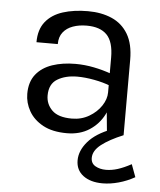

<svg xmlns="http://www.w3.org/2000/svg" viewBox="-51 -534 652 781"><g transform="rotate(5 275.0 -144.0)"><path d="M397 0 387 -105V-310Q387 -374.5 359.5 -402.8Q332 -431 277 -431Q246 -431 220.8 -422Q195.5 -413 180.8 -394.2Q166 -375.5 166 -346H79Q79 -398 104.5 -429.8Q130 -461.5 174.8 -475.8Q219.5 -490 277 -490Q332 -490 374.5 -471.5Q417 -453 441 -412.8Q465 -372.5 465 -308V0ZM234 12Q175 12 136.5 -9Q98 -30 79 -63.5Q60 -97 60 -134Q60 -182.5 84.2 -213Q108.5 -243.5 150.5 -257.8Q192.5 -272 245 -272Q282.5 -272 320.2 -264.5Q358 -257 394 -244V-195Q364 -207 326.2 -214Q288.5 -221 257 -221Q209 -221 176 -201.2Q143 -181.5 143 -134Q143 -99 168.2 -74Q193.5 -49 249 -49Q288 -49 319.2 -67.2Q350.5 -85.5 368.8 -113Q387 -140.5 387 -168H406Q406 -120 385.2 -79Q364.5 -38 326 -13Q287.5 12 234 12ZM527.5 166Q496.5 183.5 462.2 193Q428 202.5 396.5 202.5Q347 202.5 317.2 180Q287.5 157.5 287.5 118Q287.5 78.5 319.2 41.5Q351 4.5 414.5 -19.5L465 0Q409 23 376.5 48.2Q344 73.5 344 103Q344 125.5 362.2 136Q380.5 146.5 405.5 146.5Q428.5 146.5 453.2 138.8Q478 131 508.5 114.5Z"/></g></svg>

Font: Karla
Style: Regular
Weight: 400
Designer: Jonathan Pinhorn
Version: Version 2.004;gftools[0.9.33]